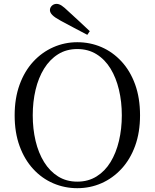

<svg xmlns="http://www.w3.org/2000/svg" viewBox="-20 -965 807 1001"><path d="M448.1 -802.5 435.2 -783.4Q400.1 -801.8 365.5 -820.1Q330.9 -838.4 296.6 -856.9Q265.3 -873.9 252.8 -886.7Q240.3 -899.5 240.3 -912.4Q240.3 -925.2 250.3 -935Q260.4 -944.8 275.2 -944.8Q287.4 -944.8 301.1 -936Q314.7 -927.2 337.4 -905.1Q364 -881.7 391.7 -855.3Q419.5 -828.9 448.1 -802.5ZM383 16.1Q316.9 16.1 257.7 -9.3Q198.4 -34.7 153.2 -83.8Q107.9 -132.9 82.2 -203.3Q56.4 -273.6 56.4 -363.7Q56.4 -452.8 82.2 -523.6Q107.9 -594.3 153.2 -643.4Q198.4 -692.5 257.7 -718.7Q316.9 -744.9 383 -744.9Q450 -744.9 508.8 -719.5Q567.6 -694.1 613.1 -645Q658.7 -595.9 684.4 -525.1Q710.1 -454.4 710.1 -363.7Q710.1 -274.6 684.4 -204.2Q658.7 -133.7 613.1 -84.6Q567.6 -35.5 508.8 -9.7Q450 16.1 383 16.1ZM383 -18Q440.1 -18 483.7 -45.3Q527.4 -72.6 556.4 -120.2Q585.4 -167.8 600.2 -230.4Q615.1 -293.1 615.1 -363.7Q615.1 -434.4 600.2 -496.9Q585.4 -559.5 556.4 -607.1Q527.4 -654.7 483.7 -682Q440.1 -709.3 383 -709.3Q325.9 -709.3 282.6 -682Q239.2 -654.7 209.8 -607.1Q180.4 -559.5 165.5 -496.9Q150.7 -434.4 150.7 -363.7Q150.7 -293.1 165.5 -230.4Q180.4 -167.8 209.8 -120.2Q239.2 -72.6 282.6 -45.3Q325.9 -18 383 -18Z"/></svg>

Font: Early Summer Mincho VF
Style: Regular
Weight: 250
Designer: GuiWonder
Version: Version 1.002